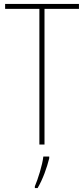

<svg xmlns="http://www.w3.org/2000/svg" viewBox="-20 -734 427 975"><path d="M206 0V-689H381V-714H6V-689H180V0ZM230 70V61H200C196 102 172 178 157 212V221H171C198 175 218 118 230 70Z"/></svg>

Font: Noto Sans Khmer UI Condensed Thin
Style: Regular
Weight: 100
Width: 3
Designer: Danh Hong and the Monotype Design Team
Foundry: Monotype Imaging Inc.
Version: Version 2.002